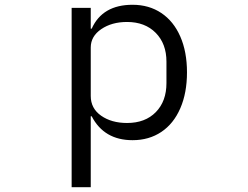

<svg xmlns="http://www.w3.org/2000/svg" viewBox="-20 -574 1040 804"><path d="M280 210V-541H360V-454H364Q409 -554 535 -554Q604 -554 655.5 -519.5Q707 -485 735 -421Q763 -357 763 -271Q763 -185 735 -120.5Q707 -56 655.5 -21.5Q604 13 535 13Q416 13 364 -87H360V210ZM677 -226V-316Q677 -391 632 -436.5Q587 -482 512 -482Q448 -482 404 -452Q360 -422 360 -375V-172Q360 -120 403.5 -89.5Q447 -59 512 -59Q588 -59 632.5 -104.5Q677 -150 677 -226Z"/></svg>

Font: IBM Plex Sans JP
Style: Regular
Weight: 400
Designer: Mike Abbink; Paul van der Laan; Pieter van Rosmalen; Wujin Sim; Yejin Wi; Jinhee Kim; Boomi Park; Yona Kim; Kichan Ma
Foundry: Sandoll Inc.
Version: Version 1.001